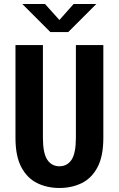

<svg xmlns="http://www.w3.org/2000/svg" viewBox="-20 -924 590 955"><path d="M275.5 11Q214.5 11 165 -13.2Q115.5 -37.5 86.2 -92.2Q57 -147 57 -238V-700H193.5V-239Q193.5 -162 215.2 -129.5Q237 -97 275.5 -97Q314.5 -97 336 -129.5Q357.5 -162 357.5 -239V-700H494V-238Q494 -147 465 -92.2Q436 -37.5 386.5 -13.2Q337 11 275.5 11ZM91 -904H204L275.5 -824.5L346 -904H459L319.5 -764.5H230.5Z"/></svg>

Font: Trispace SemiCondensed SemiBold
Style: Regular
Weight: 600
Width: 4
Designer: Tyler Finck
Foundry: Etcetera Type Company
Version: Version 1.210; ttfautohint (v1.8.3)